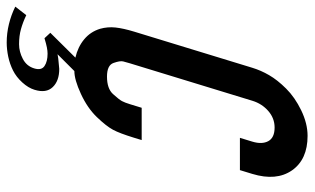

<svg xmlns="http://www.w3.org/2000/svg" viewBox="-198 -514 916 559"><g transform="rotate(-90 259.5 -235.0)"><path d="M454.7 -401C449 -419.7 438.8 -435.2 423.9 -447.5C409 -459.8 391.2 -468.3 370.7 -473L443 -546L427.2 -563C416.2 -559.7 407.3 -557.3 400.5 -556C393.8 -554.7 387.8 -554 382.4 -554C367.1 -554 355 -557 346.2 -563C337.4 -569 335.1 -579 339.4 -593C343.8 -607.7 353 -618.7 367 -626C380.9 -633.3 395.1 -637 409.8 -637C425.8 -637 440.4 -635.2 453.6 -631.5C466.8 -627.8 480.4 -622.7 494.4 -616L519.2 -648C503 -656 486 -662.2 468.3 -666.5C450.7 -670.8 432.8 -673 414.8 -673C401.5 -673 387.7 -671.5 373.4 -668.5C359.2 -665.5 345.8 -660.8 333.2 -654.5C320.6 -648.2 309 -639.2 298.4 -627.5C287.8 -615.8 280.7 -604 277.1 -592C270.1 -569.3 272.7 -551.7 284.9 -539C297 -526.3 314.7 -520 338 -520C348.2 -520.7 358.6 -521.7 369 -523L380.6 -525L331.6 -476C314.9 -476 292.8 -469.7 265.3 -457C237.7 -444.3 215.2 -428.8 197.6 -410.5C180 -392.2 167.7 -376.5 160.7 -363.5C153.7 -350.5 146 -330 137.4 -302L130.7 -280H224.7L235.1 -314C238.1 -324 241.2 -331.8 244.2 -337.5C247.3 -343.2 254.1 -351.8 264.7 -363.5C275.3 -375.2 292.2 -381 315.5 -381C337.5 -381 350.8 -374.7 355.2 -362C359.7 -349.3 361.2 -340 359.7 -334C358.2 -328 356.4 -321.7 354.4 -315L245.2 42C239.5 60.7 229.6 76.2 215.5 88.5C201.4 100.8 185.3 107 167.3 107C147.3 107 134.1 100.8 127.5 88.5C120.9 76.2 120.5 60.7 126.2 42L137.2 6H43.2L32.2 42C18 88.7 21.4 127.2 42.4 157.5C63.5 187.8 97 203 143 203C167 203 191.7 196.8 217.2 184.5C242.6 172.2 263.7 157.5 280.6 140.5C297.5 123.5 310.5 107 319.7 91C329 75 336.1 58.7 341.2 42L446.4 -302C452.7 -322.7 456.7 -340.7 458.4 -356C460.1 -371.3 458.8 -386.3 454.7 -401Z"/></g></svg>

Font: Din Kursivschrift
Style: Condensed Italic Polish
Weight: 400
Version: Version 1.07